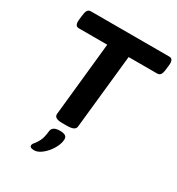

<svg xmlns="http://www.w3.org/2000/svg" viewBox="-216 -836 1120 1213"><g transform="rotate(30 344.0 -230.0)"><path d="M284 2Q225 2 228 -32L284 -569H76Q45 -569 51 -619L55 -652Q58 -678 66 -689Q74 -700 90 -700H662Q693 -700 687 -650L683 -617Q680 -591 672 -580Q664 -569 648 -569H440L383 -31Q382 -14 366.5 -6Q351 2 319 2ZM217 240Q205 240 195 236.5Q185 233 185 222Q185 212 196.5 199.5Q208 187 221 161.5Q234 136 239 86Q241 71 254.5 61Q268 51 299 51Q349 51 349 82Q349 107 336.5 134.5Q324 162 304 186Q284 210 261 225Q238 240 217 240Z"/></g></svg>

Font: Asap Expanded Expanded Regular
Style: Bold Italic
Weight: 700
Width: 7
Italic angle: -6°
Designer: Pablo Cosgaya
Foundry: Omnibus-Type
Version: Version 3.001; ttfautohint (v1.8.4.7-5d5b)